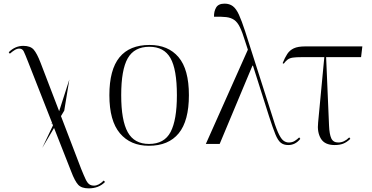

<svg xmlns="http://www.w3.org/2000/svg" viewBox="-20 -791 2046 1055"><path d="M212 22 271 -102 267 -113H261L266 -116L134 -452Q118 -493 110.5 -508.5Q103 -524 86 -524Q74 -524 61.5 -516.5Q49 -509 34 -496L28 -504Q63 -539 108 -539Q147 -539 165 -518.5Q183 -498 203 -446L305 -180L361 -354L333 -183L315 -153L426 137Q441 174 450.5 194Q460 214 470.5 221.5Q481 229 497 229Q522 229 550 201L557 209Q523 244 467 244Q428 244 409.5 224Q391 204 371 151L277 -88Z M798 10Q697 10 639 -58.5Q581 -127 581 -268Q581 -408 636.5 -476Q692 -544 802 -544Q904 -544 961 -477Q1018 -410 1018 -268Q1018 -127 962 -58.5Q906 10 798 10ZM799 0Q883 0 917.5 -66Q952 -132 952 -268Q952 -410 916.5 -472Q881 -534 801 -534Q718 -534 682 -471Q646 -408 646 -268Q646 -129 682 -64.5Q718 0 799 0Z M1111 0 1342 -518 1327 -564Q1312 -613 1298.5 -641Q1285 -669 1267 -681.5Q1249 -694 1223 -697Q1197 -700 1156 -699Q1155 -728 1167.5 -749.5Q1180 -771 1214 -771Q1241 -771 1259.5 -757Q1278 -743 1293 -710Q1308 -677 1327 -619L1472 -166Q1492 -99 1507 -65Q1522 -31 1536 -19.5Q1550 -8 1567 -8Q1586 -8 1600 -17Q1614 -26 1624 -36L1630 -28Q1603 6 1564 6Q1539 6 1523 -6.5Q1507 -19 1493 -53.5Q1479 -88 1458 -153L1370 -430H1367L1187 0Z M1819 6Q1764 6 1743 -29.5Q1722 -65 1728 -118L1762 -477H1638Q1607 -477 1589.5 -474.5Q1572 -472 1561 -464Q1550 -456 1539 -441L1533 -444Q1545 -474 1558.5 -494.5Q1572 -515 1594.5 -525.5Q1617 -536 1657 -536H1971L1964 -477H1772L1788 -101Q1790 -53 1800.5 -30.5Q1811 -8 1839 -8Q1871 -8 1899 -36L1905 -28Q1885 -9 1865.5 -1.5Q1846 6 1819 6Z"/></svg>

Font: Noto Serif Display Light
Style: Regular
Weight: 300
Designer: Monotype Design Team
Foundry: Monotype Imaging Inc.
Version: Version 2.009